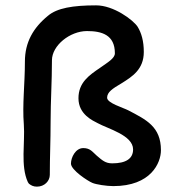

<svg xmlns="http://www.w3.org/2000/svg" viewBox="-20 -695 653 717"><path d="M459 -283C440 -293 380 -310 380 -330C380 -351 400 -364 434 -384C474 -409 517 -436 517 -501C517 -542 508 -572 494 -595C477 -621 404 -675 339 -675C252 -675 193 -665 159 -636C104 -591 73 -537 73 -465C73 -381 63 -305 69 -230C74 -162 56 -76 84 -15L88 -9C97 -2 105 2 118 2C146 2 166 -19 166 -42C166 -111 169 -166 169 -242C169 -316 174 -391 174 -470C174 -525 241 -579 305 -579C360 -579 409 -565 409 -496C409 -477 382 -462 354 -442C313 -414 273 -387 273 -328C273 -267 328 -244 345 -235C383 -214 477 -190 477 -137C477 -103 451 -85 399 -85C374 -85 362 -96 341 -114C325 -128 317 -142 291 -142C262 -142 245 -107 245 -84C245 -60 308 -19 325 -12C339 -6 378 0 403 0C544 0 581 -87 581 -134C581 -222 526 -248 459 -283Z"/></svg>

Font: Itim
Style: Regular
Weight: 400
Designer: CadsonDemak Team
Foundry: Pablo Impallari
Version: Version 1.002;PS 001.002;hotconv 1.0.88;makeotf.lib2.5.64775